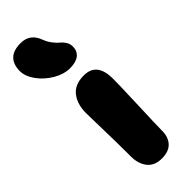

<svg xmlns="http://www.w3.org/2000/svg" viewBox="-298 -853 887 887"><g transform="rotate(-45 146.0 -409.5)"><path d="M150.9 -585Q112.8 -585 72 -608.6Q31.2 -632.3 4.6 -668.9Q-22 -705.6 -22 -740.2Q-22 -782.7 1 -805.9Q23.9 -829.1 71.8 -829.1Q132.8 -829.1 154.8 -769Q163.1 -746.6 177.2 -728.5Q191.4 -710.4 202.9 -701.4Q214.4 -692.4 223.1 -678.5Q231.9 -664.6 231.9 -647Q231.9 -617.7 211.4 -601.3Q190.9 -585 150.9 -585ZM157.2 9.8Q109.4 9.8 85.7 -20.5Q62 -50.8 62 -98.1Q62 -188 59.6 -271.7Q57.1 -355.5 57.1 -386.2Q57.1 -444.3 85.4 -480.7Q113.8 -517.1 172.9 -517.1Q256.3 -517.1 257.8 -415Q258.3 -381.3 253.2 -246.1Q248 -110.8 248 -79.1Q248 -39.1 225.3 -14.6Q202.6 9.8 157.2 9.8Z"/></g></svg>

Font: Shantell Sans Normal
Style: Regular
Weight: 800
Designer: Stephen Nixon, Anya Danilova, Shantell Martin
Foundry: Arrow Type
Version: Version 1.006;[559af2be0]